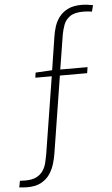

<svg xmlns="http://www.w3.org/2000/svg" viewBox="-81 -816 620 1059"><g transform="rotate(-5 228.5 -287.0)"><path d="M26 201Q15 201 4 200Q-7 199 -18 198L-11 162Q-7 162 0.5 162.5Q8 163 18 163Q58 163 81.5 150.5Q105 138 118 118Q131 98 136.5 74.5Q142 51 146 29L214 -397H123L127 -425L219 -430L248 -616Q252 -643 261 -670.5Q270 -698 288 -721.5Q306 -745 336 -760Q366 -775 411 -775Q428 -775 443.5 -773Q459 -771 475 -768L466 -733Q441 -737 418 -737Q369 -737 344 -719Q319 -701 309.5 -675Q300 -649 295 -623L264 -430H415L410 -397H259L192 25Q188 52 179 83Q170 114 152.5 140.5Q135 167 104.5 184Q74 201 26 201Z"/></g></svg>

Font: Bitter Light
Style: Italic
Weight: 300
Italic angle: -9°
Designer: Sol Matas, and Bitter project Authors
Foundry: Sol Matas
Version: Version 2.001